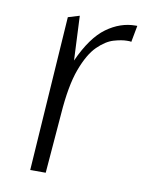

<svg xmlns="http://www.w3.org/2000/svg" viewBox="-61 -504 416 549"><g transform="rotate(10 147.0 -229.5)"><path d="M64 0 94 -449 127 -459 133 -330Q165 -401 205 -430Q245 -459 289 -459Q291 -459 292 -459Q293 -459 294 -459L285 -411Q282 -412 279 -412Q276 -412 272 -412Q257 -412 234.5 -405.5Q212 -399 188.5 -376Q165 -353 147 -304.5Q129 -256 123 -172L109 0Z"/></g></svg>

Font: Ancizar Sans Thin
Style: Italic
Weight: 100
Italic angle: -4°
Designer: Cesar Puertas, Viviana Monsalve, Julian Moncada, Julian Prieto, Jose Castro, Mariel Hernandez, Felipe Aragon, Sara Alarc
Version: Version 8.100